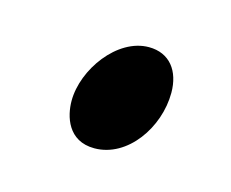

<svg xmlns="http://www.w3.org/2000/svg" viewBox="-38 -425 277 230"><g transform="rotate(15 100.0 -310.0)"><path d="M124 -377C85 -377 51 -330 51 -291C51 -272 59 -243 92 -243C133 -243 164 -288 164 -331C164 -358 150 -377 124 -377Z"/></g></svg>

Font: Temporarium
Style: Italic
Weight: 400
Italic angle: -7°
Version: Version 1.1